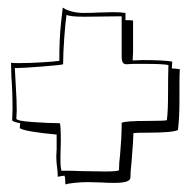

<svg xmlns="http://www.w3.org/2000/svg" viewBox="-20 -563 493 505"><path d="M151 -96Q150 -97 150 -101Q135 -99 132 -98L131 -117V-116Q128 -136 128 -152L129 -170V-209Q44 -217 32 -226L33 -239Q16 -242 12 -246L13 -276Q13 -324 10 -360L9 -398Q11 -397 29 -397Q57 -397 90 -399Q123 -401 136 -403Q136 -463 140.5 -502.5Q145 -542 145 -543Q167 -529 200 -529Q225 -529 238 -530L278 -531Q296 -531 310 -529V-510Q325 -510 330 -509V-427L329 -404L354 -405Q410 -405 433 -401L432 -383Q439 -383 453 -381Q452 -367 452 -342V-298Q452 -253 448 -221Q434 -214 368 -214Q338 -214 331 -213Q331 -200 326 -137Q323 -110 323 -96Q323 -82 282 -82Q260 -82 248 -83L211 -84Q194 -84 175.5 -82Q157 -80 152 -78L151 -97ZM151 -114Q175 -114 191 -113L256 -112Q293 -112 293 -116V-118Q293 -133 296 -158Q300 -206 300 -228V-240Q309 -245 371 -245Q415 -245 419 -247Q422 -272 422 -317Q422 -364 423 -392Q408 -395 363 -395H330L313 -394Q306 -394 303 -398.5Q300 -403 300 -416V-520H286L202 -519Q164 -519 155 -524Q152 -505 149 -463.5Q146 -422 146 -394Q142 -392 90.5 -388Q39 -384 23 -384H19Q19 -377 21.5 -338Q24 -299 24 -272L23 -251Q23 -245 66 -242Q109 -239 135 -239H137Q140 -236 140 -192L139 -150V-137Q139 -125 141 -117V-115L142 -114Z"/></svg>

Font: Londrina Shadow
Style: Regular
Weight: 400
Designer: Marcelo Magalhaes
Foundry: Marcelo Magalhães
Version: Version 1.002